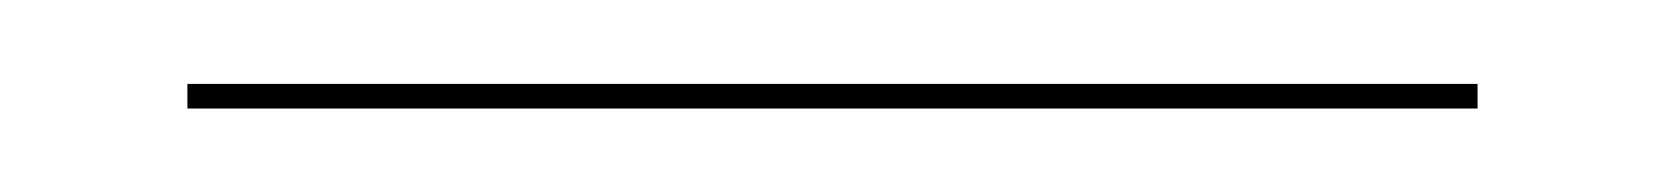

<svg xmlns="http://www.w3.org/2000/svg" viewBox="-20 -26 400 46"><path d="M24.9 -5.9H334V0H24.9Z"/></svg>

Font: Moniqa Black Display
Style: Regular
Weight: 900
Designer: Rajesh Rajput
Foundry: Rajesh Rajput
Version: Version 1.000